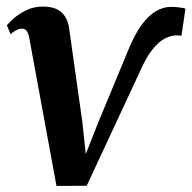

<svg xmlns="http://www.w3.org/2000/svg" viewBox="-20 -572 600 600"><path d="M381 -416Q401 -465 422.8 -494.5Q444.5 -524 467.5 -537.2Q490.5 -550.5 514 -550.5Q529.5 -550.5 543.2 -548.5Q557 -546.5 559.5 -544.5L547 -460Q544 -461 540 -461.2Q536 -461.5 532.5 -461.5Q515 -461.5 496.2 -452.2Q477.5 -443 457.5 -418.8Q437.5 -394.5 417.5 -349L251 8.5L156.5 9L72 -450.5Q69 -467 63.8 -474.8Q58.5 -482.5 49 -482.5Q39 -482.5 29.5 -477Q20 -471.5 13 -465.5L1.5 -493Q5.5 -498.5 21 -512.8Q36.5 -527 60.5 -539.2Q84.5 -551.5 113.5 -551.5Q152 -551.5 171.8 -533.8Q191.5 -516 196 -483.5L237.5 -189.5L248 -90.5L286.5 -188Z"/></svg>

Font: Merriweather 60pt SemiBold
Style: Italic
Weight: 600
Italic angle: -7.8°
Version: Version 2.101